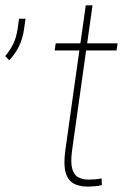

<svg xmlns="http://www.w3.org/2000/svg" viewBox="-154 -691 493 721"><path d="M227.5 -21 228.5 3.9Q217.3 7.3 201.2 8.5Q185.1 9.8 175.3 9.8Q143.1 9.8 121.8 -2.2Q100.6 -14.2 92.3 -43.9Q84 -73.7 91.3 -126.5L144 -501.5H51.3L55.2 -528.3H147.9L168 -670.9H193.4L173.3 -528.3H287.6L283.7 -501.5H169.4L116.7 -126.5Q110.4 -80.1 117.4 -56.4Q124.5 -32.7 140.9 -24.7Q157.2 -16.6 177.2 -16.6Q206.1 -16.6 227.5 -21ZM-87.9 -582 -82.5 -620.6H-58.1L-63.5 -583Q-68.8 -544.4 -83.7 -515.1Q-98.6 -485.8 -119.6 -464.8L-134.3 -480.5Q-114.7 -503.9 -103.8 -527.1Q-92.8 -550.3 -87.9 -582Z"/></svg>

Font: Robert Sans Thin
Style: Italic
Weight: 100
Italic angle: -8°
Designer: Christian Robertson (extended by Adam Twardoch)
Foundry: Google
Version: Version 12.135;April 2, 2019;FontCreator 11.5.0.2425 64-bit;